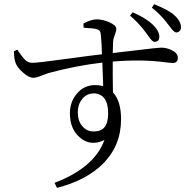

<svg xmlns="http://www.w3.org/2000/svg" viewBox="-20 -839 918 923"><path d="M254 64 242 40Q434 -33 482 -166Q416 -134 365 -177Q316 -218 316 -294Q316 -349 349 -388Q383 -430 438 -430Q456 -430 476 -425Q476 -434 475 -457Q473 -509 472 -538Q355 -525 225 -491Q206 -486 180 -475.5Q154 -465 140 -465Q119 -465 91 -490Q64 -513 55.5 -535Q47 -557 47 -593L64 -600Q66 -597 69 -592Q88 -564 98 -554Q114 -537 134 -537Q154 -536 307 -557Q424 -573 470 -578Q469 -627 465 -670Q464 -684 459.5 -690Q455 -696 444 -699Q432 -703 391 -705Q385 -706 382 -706L381 -726Q420 -746 444 -746Q474 -746 506 -732Q539 -717 539 -700Q539 -689 531.5 -670Q524 -651 524 -639Q523 -632 523 -612Q522 -594 522 -584Q563 -589 625 -596Q740 -610 754 -610Q782 -610 807 -597Q835 -583 835 -561Q835 -536 809 -536Q802 -536 779 -539Q664 -555 522 -543Q522 -520 522 -471Q523 -419 523 -395Q562 -353 562 -266Q562 -139 475 -52Q395 28 254 64ZM430 -207Q466 -207 482 -227Q500 -248 500 -296Q500 -342 481 -367Q462 -390 431 -390Q397 -390 375 -363Q354 -337 354 -299Q354 -258 375.5 -232.5Q397 -207 430 -207ZM722 -638Q712 -638 693 -666Q685 -678 680 -684Q642 -734 605 -764L618 -780Q681 -752 713 -722Q746 -690 746 -663Q746 -638 722 -638ZM827 -683Q817 -683 798 -709Q789 -721 783 -728L782 -730Q746 -775 710 -802L721 -819Q794 -789 818 -766Q850 -737 850 -708Q850 -697 843.5 -690Q837 -683 827 -683Z"/></svg>

Font: GenRyuMin TW R
Style: Regular
Weight: 400
Version: Version 1.501;PS 1;hotconv 16.6.51;makeotf.lib2.5.65220